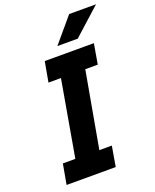

<svg xmlns="http://www.w3.org/2000/svg" viewBox="-171 -1046 921 1142"><g transform="rotate(-20 290.0 -475.0)"><path d="M279 -795 410 -950H580L408 -795ZM48 0 71 -128H150L234 -609H155L178 -737H489L467 -609H388L302 -128H381L359 0Z"/></g></svg>

Font: Tomorrow SemiBold
Style: Italic
Weight: 600
Italic angle: -10°
Designer: Tony de Marco, Monica Rizzolli
Foundry: Just in Type
Version: Version 2.002